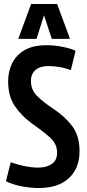

<svg xmlns="http://www.w3.org/2000/svg" viewBox="-20 -938 437 968"><path d="M361 -682 337 -584Q310 -595 280.5 -600Q251 -605 223 -605Q183 -605 159.5 -585.5Q136 -566 136 -529Q136 -485 167 -454Q198 -423 251 -388Q307 -351 344 -302.5Q381 -254 381 -175Q381 -90 327.5 -40Q274 10 175 10Q136 10 92 2Q48 -6 10 -24L34 -120Q71 -107 106.5 -100Q142 -93 173 -93Q215 -93 241.5 -111.5Q268 -130 268 -168Q268 -213 232 -245Q196 -277 140 -316Q88 -354 54.5 -403.5Q21 -453 21 -529Q21 -577 41 -618.5Q61 -660 103.5 -685Q146 -710 215 -710Q256 -710 297.5 -701.5Q339 -693 361 -682ZM72 -742 137 -918H268L333 -742H241L202 -861L164 -742Z"/></svg>

Font: Georama Condensed SemiBold
Style: Regular
Weight: 600
Width: 3
Designer: Jean-Baptiste Levee
Foundry: Production Type
Version: Version 1.000